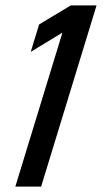

<svg xmlns="http://www.w3.org/2000/svg" viewBox="-20 -687 412 707"><path d="M36.5 0H131.5L335.5 -667H240.5L124.1 -597L93.2 -496L209.9 -567Z"/></svg>

Font: Din Kursivschrift
Style: Eng
Weight: 400
Version: Version 1.089